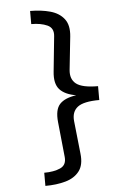

<svg xmlns="http://www.w3.org/2000/svg" viewBox="-64 -904 743 1090"><g transform="rotate(-5 307.5 -358.5)"><path d="M149.7 -857.4Q213.3 -857.4 264.6 -843.1Q315.9 -828.7 343.3 -792.8Q370.8 -756.9 364.1 -692.8L344.1 -505.1Q338.5 -451.8 372.8 -425.1Q407.2 -398.5 496.9 -398.5V-319.5Q407.2 -319.5 372.8 -292.6Q338.5 -265.6 344.1 -212.3L364.1 -25.1Q371.3 39 343.6 74.9Q315.9 110.8 264.6 125.1Q213.3 139.5 149.7 139.5V64.6Q204.6 64.6 241.3 48.2Q277.9 31.8 273.3 -14.4L252.8 -215.4Q245.6 -286.7 274.6 -317.7Q303.6 -348.7 368.7 -357.9Q304.6 -368.7 275.1 -401.5Q245.6 -434.4 252.8 -502.6L273.3 -703.6Q277.9 -749.2 241.3 -765.9Q204.6 -782.6 149.7 -782.6Z"/></g></svg>

Font: Fira Code Retina
Style: Regular
Weight: 450
Monospace: yes
Designer: Carrois Corporate, Edenspiekermann AG, Nikita Prokopov
Foundry: Carrois Corporate, Edenspiekermann AG, Nikita Prokopov
Version: Version 6.002